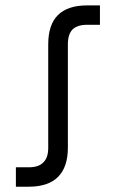

<svg xmlns="http://www.w3.org/2000/svg" viewBox="-20 -704 436 725"><path d="M162.1 -536.1Q162.1 -610.4 198.2 -646.5Q235.4 -683.6 308.6 -683.6Q325.2 -683.6 357.4 -683.6Q357.4 -659.2 357.4 -610.4Q341.8 -610.4 308.6 -610.4Q272.5 -610.4 253.9 -592.8Q236.3 -574.2 236.3 -537.1Q236.3 -407.2 236.3 -146.5Q236.3 -73.2 199.2 -36.1Q162.1 1 88.9 1Q72.3 1 40 1Q40 -11.7 40 -36.1Q40 -42 40 -50.8Q40 -59.6 40 -72.3Q56.6 -72.3 88.9 -72.3Q126 -72.3 143.6 -90.8Q162.1 -108.4 162.1 -145.5Q162.1 -275.4 162.1 -536.1Z"/></svg>

Font: ZAANS 2018
Style: Regular
Weight: 400
Designer: Counter Creatives
Version: Version 1.0 - 24-01-18